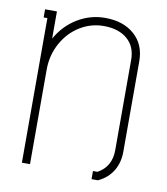

<svg xmlns="http://www.w3.org/2000/svg" viewBox="-80 -755 731 841"><g transform="rotate(10 285.5 -335.0)"><path d="M70.8 -643.1H54.2V-679.2H106.9V-558.1Q140.1 -618.2 197 -653.1Q253.9 -688 320.8 -688Q401.9 -688 450.9 -644.5Q500 -601.1 500 -526.9V-125Q500 -75.7 477.8 -39.3Q455.6 -2.9 416 16.1L412.1 18.1H408.2H383.8V-18.1H403.8Q463.9 -51.3 463.9 -125V-526.9Q463.9 -585.9 425.3 -618.9Q386.7 -651.9 320.8 -651.9Q264.2 -651.9 215.3 -622.1Q166.5 -592.3 136.7 -538.6Q106.9 -484.9 106.9 -419.9V0H70.8Z"/></g></svg>

Font: RawengulkPcs
Style: Regular
Weight: 400
Version: Version 0.92